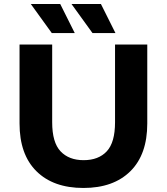

<svg xmlns="http://www.w3.org/2000/svg" viewBox="-20 -921 828 953"><path d="M394 12Q245 12 161 -71Q77 -154 77 -308V-700H239V-314Q239 -214 280.5 -170Q322 -126 395 -126Q469 -126 510 -170Q551 -214 551 -314V-700H711V-308Q711 -154 627 -71Q543 12 394 12ZM439 -757 335 -901H481L553 -757ZM237 -757 133 -901H279L351 -757Z"/></svg>

Font: Montserrat Z
Style: Bold
Weight: 700
Designer: Julieta Ulanovsky
Foundry: Julieta Ulanovsky
Version: Version 8.000